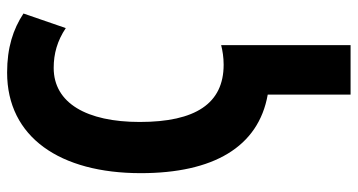

<svg xmlns="http://www.w3.org/2000/svg" viewBox="-253 -513 1006 540"><g transform="rotate(-90 250.0 -243.0)"><path d="M254 240H393V-124C377 -120 359 -117 338 -117C229 -117 177 -196 177 -353C177 -502 230 -595 329 -595C369 -595 405 -585 441 -561L482 -680C438 -709 386 -726 316 -726C134 -726 33 -577 33 -350C33 -147 106 -19 254 7Z"/></g></svg>

Font: Noto Sans Mono ExtraCondensed ExtraBold
Style: Regular
Weight: 800
Width: 2
Designer: Monotype Design Team
Foundry: Monotype Imaging Inc.
Version: Version 2.014